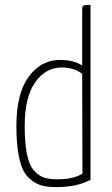

<svg xmlns="http://www.w3.org/2000/svg" viewBox="-20 -755 456 785"><path d="M316 -717Q316 -730 322.5 -732.5Q329 -735 350 -735V-20Q295 10 210 10Q171 10 145.5 2Q120 -6 95.5 -30Q71 -54 59 -106.5Q47 -159 47 -240Q47 -373 97.5 -441.5Q148 -510 225 -510Q282 -510 316 -487ZM316 -453Q283 -479 232 -479Q166 -479 123.5 -418Q81 -357 81 -241Q81 -169 90.5 -123.5Q100 -78 120 -56.5Q140 -35 161 -28.5Q182 -22 216 -22Q280 -22 317 -45Z"/></svg>

Font: Yanone Kaffeesatz Thin
Style: Regular
Weight: 250
Designer: Yanone (Cyrillic: Daniel Pouzeot)
Foundry: Yanone
Version: Version 1.003;PS 001.003;hotconv 1.0.88;makeotf.lib2.5.64775